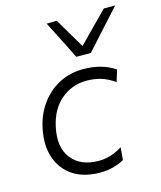

<svg xmlns="http://www.w3.org/2000/svg" viewBox="-116 -856 796 949"><g transform="rotate(-15 282.0 -381.5)"><path d="M279.5 9.5Q196 9.5 140.8 -27Q85.5 -63.5 63.8 -127.8Q42 -192 59.5 -275Q73.5 -343.5 111 -395.5Q148.5 -447.5 204 -477Q259.5 -506.5 328.5 -506.5Q423.5 -506.5 490.5 -461.5L472 -401.5Q436.5 -427 402.2 -437Q368 -447 329.5 -447Q255.5 -447 199.5 -400.2Q143.5 -353.5 124.5 -266.5Q102.5 -165 148.8 -106.8Q195 -48.5 287.5 -48.5Q320 -48.5 350.8 -58.5Q381.5 -68.5 408 -85.5L402.5 -21.5Q382.5 -9.5 350 0Q317.5 9.5 279.5 9.5ZM312 -574Q287.5 -623 262.8 -672.2Q238 -721.5 213 -770L264.5 -771.5Q287 -733 309.8 -694.5Q332.5 -656 355.5 -617.5Q393.5 -656 430.5 -693.8Q467.5 -731.5 505 -769.5H563.5Q518 -719.5 474.2 -671.2Q430.5 -623 386.5 -574Z"/></g></svg>

Font: Commissioner Light
Style: Italic
Weight: 300
Italic angle: -12°
Designer: Kostas Bartsokas
Foundry: Kostas Bartsokas
Version: Version 1.000; ttfautohint (v1.8.3)